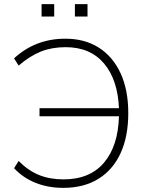

<svg xmlns="http://www.w3.org/2000/svg" viewBox="-20 -900 707 928"><path d="M286 8Q213 8 152.5 -16Q92 -40 48 -87L70 -122Q117 -75 169 -54Q221 -33 287 -33Q414 -33 482.5 -113.5Q551 -194 555 -338H171V-377H555Q549 -515 482.5 -593.5Q416 -672 297 -672Q231 -672 178 -651Q125 -630 70 -583L48 -618Q151 -713 296 -713Q390 -713 458 -669.5Q526 -626 563 -545.5Q600 -465 600 -353Q600 -241 563 -160Q526 -79 455.5 -35.5Q385 8 286 8ZM342 -820V-880H403V-820ZM181 -820V-880H242V-820Z"/></svg>

Font: Nunito Sans ExtraLight
Style: Regular
Weight: 200
Designer: Vernon Adams
Foundry: Vernon Adams
Version: Version 3.006; ttfautohint (v1.8.3)